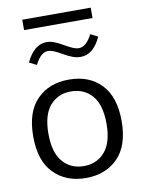

<svg xmlns="http://www.w3.org/2000/svg" viewBox="-94 -919 737 990"><g transform="rotate(-10 275.0 -424.5)"><path d="M92.8 -855.5V-801.3H451.2V-855.5ZM127 -612.8C147 -653.3 169.9 -673.8 195.3 -673.8C210.9 -673.8 233.9 -665 264.2 -647C303.7 -623.5 331.5 -614.3 356.4 -614.3C401.4 -614.3 437 -643.6 463.4 -701.7L424.8 -721.2C404.8 -680.7 381.3 -660.2 355 -660.2C338.9 -660.2 319.8 -667.5 285.2 -687.5C244.6 -711.4 219.2 -720.2 196.3 -720.2C152.3 -720.2 116.2 -690.9 88.4 -631.8ZM275.4 -509.8C205.6 -509.8 149.4 -488.3 107.4 -444.8C64.9 -401.4 43.9 -337.4 43.9 -252.4C43.9 -167.5 64.9 -103.5 107.4 -60.1C149.9 -16.6 205.6 5.4 275.4 5.4C345.2 5.4 401.4 -16.6 443.8 -60.1C485.8 -103.5 506.8 -167.5 506.8 -252.4C506.8 -337.4 485.8 -401.4 443.8 -444.8C401.9 -488.3 345.7 -509.8 275.4 -509.8ZM275.4 -447.8C320.8 -447.8 357.9 -431.6 385.7 -399.9C413.6 -367.7 427.7 -318.4 427.7 -252.4C427.7 -186.5 413.6 -137.2 385.7 -105.5C357.9 -73.2 320.8 -57.1 275.4 -57.1C230 -57.1 193.4 -73.2 165.5 -105.5C137.7 -137.2 123.5 -186.5 123.5 -252.4C123.5 -318.4 137.7 -367.7 165.5 -399.9C193.4 -431.6 230 -447.8 275.4 -447.8Z"/></g></svg>

Font: Estedad Regular
Style: Regular
Weight: 400
Designer: Amin Abedi
Version: Version 7.3